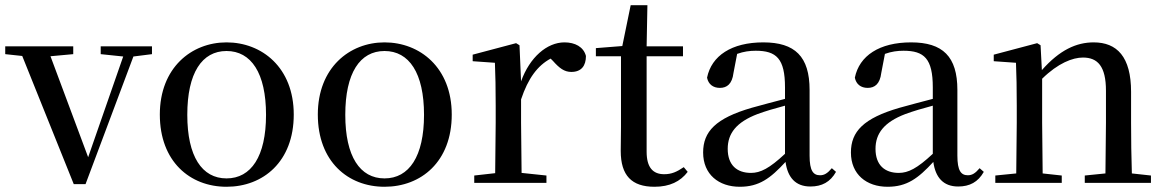

<svg xmlns="http://www.w3.org/2000/svg" viewBox="-29 -699 4453 734"><path d="M356 -492 442 -483 308 -98 164 -484 251 -492V-522H-9V-492L56 -485L253 5H298L481 -483L552 -492V-522H356Z M837 15C977 15 1094 -81 1094 -261C1094 -441 972 -537 837 -537C703 -537 582 -440 582 -261C582 -82 697 15 837 15ZM837 -17C743 -17 687 -101 687 -260C687 -420 743 -504 837 -504C931 -504 988 -420 988 -260C988 -101 931 -17 837 -17Z M1441 15C1581 15 1698 -81 1698 -261C1698 -441 1576 -537 1441 -537C1307 -537 1186 -440 1186 -261C1186 -82 1301 15 1441 15ZM1441 -17C1347 -17 1291 -101 1291 -260C1291 -420 1347 -504 1441 -504C1535 -504 1592 -420 1592 -260C1592 -101 1535 -17 1441 -17Z M1963 -319C1990 -400 2026 -448 2076 -475L2085 -466C2109 -439 2128 -424 2155 -424C2194 -424 2211 -448 2211 -485C2202 -520 2169 -537 2129 -537C2062 -537 1996 -480 1963 -388L1957 -526L1944 -534L1778 -490V-465L1863 -459C1865 -410 1866 -363 1866 -295V-230L1864 -37L1784 -28V0H2060V-28L1965 -38L1963 -230Z M2473 15C2531 15 2572 -5 2600 -42L2585 -60C2558 -42 2539 -33 2510 -33C2467 -33 2443 -59 2443 -119V-484H2582V-522H2443L2446 -679H2382L2350 -523L2249 -515V-484H2345V-215C2345 -178 2344 -155 2344 -122C2344 -28 2386 15 2473 15Z M3069 14C3113 14 3145 -3 3167 -42L3151 -56C3134 -36 3122 -29 3106 -29C3080 -29 3066 -46 3066 -104V-355C3066 -483 3010 -537 2889 -537C2768 -537 2691 -486 2674 -402C2679 -377 2697 -363 2723 -363C2750 -363 2770 -378 2775 -420L2789 -493C2814 -502 2837 -505 2860 -505C2939 -505 2972 -475 2972 -365V-321C2930 -310 2884 -298 2845 -287C2707 -247 2659 -196 2659 -116C2659 -32 2719 15 2799 15C2873 15 2916 -17 2974 -80C2982 -21 3012 14 3069 14ZM2972 -111C2912 -55 2878 -38 2842 -38C2788 -38 2753 -68 2753 -130C2753 -189 2786 -232 2867 -263C2897 -274 2934 -285 2972 -295Z M3634 14C3678 14 3710 -3 3732 -42L3716 -56C3699 -36 3687 -29 3671 -29C3645 -29 3631 -46 3631 -104V-355C3631 -483 3575 -537 3454 -537C3333 -537 3256 -486 3239 -402C3244 -377 3262 -363 3288 -363C3315 -363 3335 -378 3340 -420L3354 -493C3379 -502 3402 -505 3425 -505C3504 -505 3537 -475 3537 -365V-321C3495 -310 3449 -298 3410 -287C3272 -247 3224 -196 3224 -116C3224 -32 3284 15 3364 15C3438 15 3481 -17 3539 -80C3547 -21 3577 14 3634 14ZM3537 -111C3477 -55 3443 -38 3407 -38C3353 -38 3318 -68 3318 -130C3318 -189 3351 -232 3432 -263C3462 -274 3499 -285 3537 -295Z M4196 0H4371V-28L4298 -36C4296 -91 4295 -174 4295 -230V-348C4295 -482 4241 -537 4152 -537C4086 -537 4022 -508 3954 -431L3949 -526L3936 -534L3770 -490V-465L3855 -459C3857 -410 3858 -363 3858 -295V-230L3856 -36L3776 -28V0H4030V-28L3957 -36L3955 -230V-398C4016 -458 4072 -479 4111 -479C4167 -479 4199 -446 4199 -352V-230L4197 -36L4118 -28V0Z"/></svg>

Font: Source Han Serif SC Medium
Style: Regular
Weight: 500
Designer: Ryoko NISHIZUKA 西塚涼子 (kana & ideographs); Frank Grießhammer (Latin, Greek & Cyrillic); Wenlong ZHANG 张文龙 (bopomofo); San
Foundry: Adobe
Version: Version 2.003;hotconv 1.1.1;makeotfexe 2.6.0